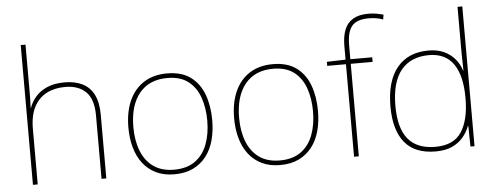

<svg xmlns="http://www.w3.org/2000/svg" viewBox="-51 -898 2681 1040"><g transform="rotate(-5 1290.0 -377.5)"><path d="M116 -496Q116 -474 115.5 -456.5Q115 -439 114 -417H116Q127 -449 151 -476.5Q175 -504 214 -521Q253 -538 309 -538Q366 -538 406.5 -517.5Q447 -497 468 -454.5Q489 -412 489 -346V0H463V-345Q463 -433 422.5 -473Q382 -513 309 -513Q252 -513 208.5 -490.5Q165 -468 140.5 -421Q116 -374 116 -302V0H90V-760H116Z M1088 -264Q1088 -206 1074.5 -156Q1061 -106 1032.5 -69Q1004 -32 961 -11Q918 10 859 10Q802 10 759.5 -10.5Q717 -31 688.5 -68Q660 -105 646 -155Q632 -205 632 -264Q632 -348 659.5 -409.5Q687 -471 739.5 -504.5Q792 -538 865 -538Q945 -538 994 -501.5Q1043 -465 1065.5 -403Q1088 -341 1088 -264ZM659 -264Q659 -191 681 -134.5Q703 -78 747.5 -46.5Q792 -15 859 -15Q929 -15 973.5 -47Q1018 -79 1039.5 -135.5Q1061 -192 1061 -264Q1061 -333 1041.5 -389.5Q1022 -446 979 -479.5Q936 -513 865 -513Q766 -513 712.5 -447Q659 -381 659 -264Z M1663 -264Q1663 -206 1649.5 -156Q1636 -106 1607.5 -69Q1579 -32 1536 -11Q1493 10 1434 10Q1377 10 1334.5 -10.5Q1292 -31 1263.5 -68Q1235 -105 1221 -155Q1207 -205 1207 -264Q1207 -348 1234.5 -409.5Q1262 -471 1314.5 -504.5Q1367 -538 1440 -538Q1520 -538 1569 -501.5Q1618 -465 1640.5 -403Q1663 -341 1663 -264ZM1234 -264Q1234 -191 1256 -134.5Q1278 -78 1322.5 -46.5Q1367 -15 1434 -15Q1504 -15 1548.5 -47Q1593 -79 1614.5 -135.5Q1636 -192 1636 -264Q1636 -333 1616.5 -389.5Q1597 -446 1554 -479.5Q1511 -513 1440 -513Q1341 -513 1287.5 -447Q1234 -381 1234 -264Z M1981 -503H1862V0H1836V-503H1734V-525L1836 -528V-603Q1836 -655 1850.5 -691Q1865 -727 1897 -746Q1929 -765 1980 -765Q2005 -765 2024 -761.5Q2043 -758 2062 -753L2058 -727Q2040 -734 2019.5 -737Q1999 -740 1980 -740Q1916 -740 1889 -708.5Q1862 -677 1862 -603V-528H1981Z M2280 10Q2166 10 2111 -58Q2056 -126 2056 -254Q2056 -391 2116 -464.5Q2176 -538 2288 -538Q2336 -538 2371.5 -521.5Q2407 -505 2430.5 -477Q2454 -449 2465 -414H2467Q2466 -448 2465.5 -480Q2465 -512 2465 -543V-760H2491V0H2469L2467 -113H2465Q2453 -80 2429.5 -52Q2406 -24 2369.5 -7Q2333 10 2280 10ZM2280 -15Q2380 -15 2422.5 -80.5Q2465 -146 2465 -263V-266Q2465 -386 2421 -449.5Q2377 -513 2288 -513Q2189 -513 2136 -448.5Q2083 -384 2083 -254Q2083 -134 2131.5 -74.5Q2180 -15 2280 -15Z"/></g></svg>

Font: Noto Sans Armenian Thin
Style: Regular
Weight: 250
Version: Version 2.007